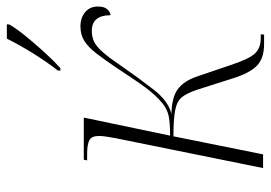

<svg xmlns="http://www.w3.org/2000/svg" viewBox="-138 -668 809 574"><g transform="rotate(-90 267.0 -381.5)"><path d="M422 3Q379 3 357 -18.5Q335 -40 319 -91L285 -198Q275 -227 263.5 -242Q252 -257 225.5 -262.5Q199 -268 146 -268L92 0H51L140 -439Q143 -455 145 -468Q147 -481 147 -491Q147 -513 134 -519.5Q121 -526 94 -526H74L76 -536H202L148 -278Q191 -278 210 -283Q229 -288 245 -301Q269 -321 291 -350.5Q313 -380 350 -437Q375 -474 393.5 -498Q412 -522 430.5 -534Q449 -546 475 -546Q500 -546 517 -532Q534 -518 534 -494Q534 -475 526 -466Q518 -457 508 -456Q508 -512 461 -512Q443 -512 428.5 -505Q414 -498 397 -478.5Q380 -459 355 -422Q319 -370 285 -326.5Q251 -283 213 -274Q263 -273 287.5 -254.5Q312 -236 325 -197L359 -97Q377 -42 393.5 -24.5Q410 -7 439 -7H451L450 3ZM343 -614Q368 -646 393 -686Q418 -726 438 -766H481L480 -758Q467 -736 445 -709Q423 -682 398 -654.5Q373 -627 350 -606H342Z"/></g></svg>

Font: Noto Serif Display SemiCondensed ExtraLight
Style: Italic
Weight: 200
Width: 4
Italic angle: -12°
Designer: Monotype Design Team
Foundry: Monotype Imaging Inc.
Version: Version 2.009